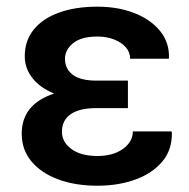

<svg xmlns="http://www.w3.org/2000/svg" viewBox="-20 -558 579 587"><path d="M278.3 9.8Q210.4 9.8 158.2 -9.5Q106 -28.8 76.2 -64.5Q46.4 -100.1 46.4 -149.4Q46.4 -239.3 145.5 -272Q103 -289.1 79.3 -319.1Q55.7 -349.1 55.7 -385.7Q55.7 -434.1 83.3 -467.8Q110.8 -501.5 160.6 -519.5Q210.4 -537.6 277.8 -537.6Q341.3 -537.6 391.4 -517.8Q441.4 -498 469.7 -462.9Q498 -427.7 496.6 -381.3L495.6 -378.4H377.9Q377.9 -398.4 364.5 -413.6Q351.1 -428.7 328.4 -437.5Q305.7 -446.3 277.8 -446.3Q228.5 -446.3 203.6 -426Q178.7 -405.8 178.7 -378.4Q178.7 -347.2 202.6 -329.3Q226.6 -311.5 274.9 -311.5H371.1V-227.5H274.9Q223.1 -227.5 196.3 -209Q169.4 -190.4 169.4 -154.8Q169.4 -124 198.2 -102.5Q227.1 -81.1 278.3 -81.1Q326.2 -81.1 356.2 -103Q386.2 -125 386.2 -156.2H504.4L505.4 -153.3Q506.8 -100.6 476.3 -64.2Q445.8 -27.8 393.6 -9Q341.3 9.8 278.3 9.8Z"/></svg>

Font: Roboto Slab LO Medium
Style: Regular
Weight: 500
Designer: Google
Version: Version 2.000